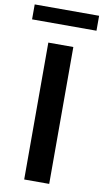

<svg xmlns="http://www.w3.org/2000/svg" viewBox="-122 -936 530 982"><g transform="rotate(10 143.0 -445.5)"><path d="M208 0H78.1V-710.9H208ZM310.1 -813.5H-24.4V-891.1H310.1Z"/></g></svg>

Font: Heebo SemiBold
Style: Regular
Weight: 600
Designer: Oded Ezer
Foundry: Ezer Type House
Version: Version 3.100